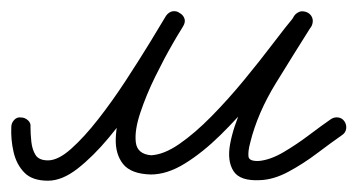

<svg xmlns="http://www.w3.org/2000/svg" viewBox="-37 -302 633 340"><path d="M0 -94Q7 -94 12.5 -89Q18 -84 17 -77Q17 -65 18.5 -51Q20 -37 26 -27.5Q32 -18 48 -18Q66 -18 89 -38.5Q112 -59 137 -91Q162 -123 185.5 -159Q209 -195 228 -226Q247 -257 257 -274Q262 -281 269 -282Q276 -283 281 -279Q287 -276 289.5 -269.5Q292 -263 287 -256Q283 -249 268.5 -224Q254 -199 238 -166.5Q222 -134 211.5 -102.5Q201 -71 203.5 -50Q206 -29 231 -27Q231 -27 231 -27Q230 -27 230 -27Q253 -28 280.5 -47Q308 -66 337.5 -96Q367 -126 395 -160Q423 -194 446.5 -225Q470 -256 486 -275Q491 -282 497.5 -282Q504 -282 509 -279Q515 -275 516.5 -268.5Q518 -262 514 -255Q485 -209 452 -155.5Q419 -102 406 -49Q402 -34 403 -25Q404 -16 422 -17Q442 -19 465 -32.5Q488 -46 510.5 -63Q533 -80 549 -91Q555 -95 562 -94Q569 -93 573 -87Q577 -81 576 -74Q575 -67 569 -63Q549 -49 524.5 -30.5Q500 -12 474 2Q448 16 424 17Q388 19 376.5 1Q365 -17 370.5 -47Q376 -77 392 -112.5Q408 -148 427.5 -182Q447 -216 463 -240.5Q479 -265 484 -274Q489 -281 496 -281Q503 -281 508 -277Q514 -273 516 -266.5Q518 -260 513 -253Q494 -231 469 -198Q444 -165 414.5 -129.5Q385 -94 353.5 -63Q322 -32 290.5 -12.5Q259 7 230 7Q230 7 230 7Q230 7 230 7Q195 6 181 -11.5Q167 -29 168 -57Q169 -85 180 -117Q191 -149 206.5 -180.5Q222 -212 236 -236.5Q250 -261 257 -273Q262 -281 268.5 -282Q275 -283 281 -279Q287 -276 289.5 -269.5Q292 -263 287 -255Q274 -234 253.5 -200Q233 -166 208 -128.5Q183 -91 155.5 -58Q128 -25 100.5 -3.5Q73 18 48 18Q20 18 6 3.5Q-8 -11 -13 -33Q-18 -55 -17 -77Q-17 -84 -12 -89.5Q-7 -95 0 -94Z"/></svg>

Font: FRB American Cursive
Style: Italic
Weight: 400
Italic angle: -25°
Version: Version 2.0;Modular Font Editor K font №1